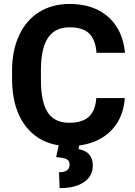

<svg xmlns="http://www.w3.org/2000/svg" viewBox="-20 -741 694 987"><path d="M621.6 -236.8Q613.3 -122.1 536.9 -56.2Q460.4 9.8 335.4 9.8Q198.7 9.8 120.4 -82.3Q42 -174.3 42 -335V-378.4Q42 -481 78.1 -559.1Q114.3 -637.2 181.4 -679Q248.5 -720.7 337.4 -720.7Q460.4 -720.7 535.6 -654.8Q610.8 -588.9 622.6 -469.7H476.1Q470.7 -538.6 437.7 -569.6Q404.8 -600.6 337.4 -600.6Q264.2 -600.6 227.8 -548.1Q191.4 -495.6 190.4 -385.3V-331.5Q190.4 -216.3 225.3 -163.1Q260.3 -109.9 335.4 -109.9Q403.3 -109.9 436.8 -140.9Q470.2 -171.9 475.1 -236.8ZM389.2 -2.9 383.8 25.4Q457 38.6 457 109.9Q457 163.6 412.4 194.8Q367.7 226.1 286.6 226.1L283.2 144.5Q337.9 144.5 337.9 105Q337.9 84.5 321.5 76.9Q305.2 69.3 268.6 66.9L283.7 -2.9Z"/></svg>

Font: RobotoDraft
Style: Bold
Weight: 700
Version: Version 2.001150; 2014